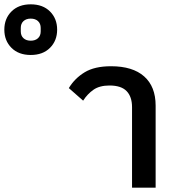

<svg xmlns="http://www.w3.org/2000/svg" viewBox="-293 -867 812 887"><path d="M317 -372Q317 -420 292 -446Q267 -472 213 -472Q167 -472 139 -452.5Q111 -433 91 -402L25 -460Q52 -505 98 -533Q144 -561 220 -561Q320 -561 373 -514Q426 -467 426 -379V0H317ZM-151 -679Q-130 -679 -117.5 -690.5Q-105 -702 -105 -722V-738Q-105 -758 -117.5 -769.5Q-130 -781 -151 -781Q-172 -781 -184.5 -769.5Q-197 -758 -197 -738V-722Q-197 -702 -184.5 -690.5Q-172 -679 -151 -679ZM-151 -613Q-207 -613 -240 -646Q-273 -679 -273 -730Q-273 -781 -240 -814Q-207 -847 -151 -847Q-95 -847 -62 -814Q-29 -781 -29 -730Q-29 -679 -62 -646Q-95 -613 -151 -613Z"/></svg>

Font: IBM Plex Sans Thai Medm
Style: Regular
Weight: 500
Designer: Mike Abbink, Paul van der Laan, Pieter van Rosmalen, Ben Mitchell, Mark Frömberg
Foundry: Bold Monday
Version: Version 1.2